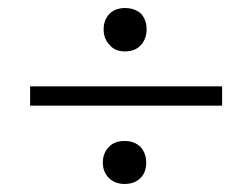

<svg xmlns="http://www.w3.org/2000/svg" viewBox="-20 -573 628 478"><path d="M253 -461C262 -450 275 -445 291 -445C308 -445 321 -450 331 -461C340 -471 345 -484 345 -500C345 -516 340 -529 331 -539C321 -548 308 -553 291 -553C275 -553 262 -548 253 -539C243 -529 238 -516 238 -500C238 -484 243 -471 253 -461ZM55 -358C55 -358 55 -310 55 -310C55 -310 533 -310 533 -310C533 -310 533 -358 533 -358C533 -358 55 -358 55 -358ZM251 -130C261 -120 274 -115 290 -115C307 -115 320 -120 330 -130C339 -139 344 -152 344 -168C344 -184 339 -197 330 -207C320 -217 307 -222 290 -222C273 -222 260 -217 251 -207C241 -197 236 -184 236 -168C236 -153 241 -140 251 -130Z"/></svg>

Font: BUSH 25 TRIRONG 0515 A
Style: Regular
Weight: 400
Designer: Katatrad Team
Foundry: CadsonDemak